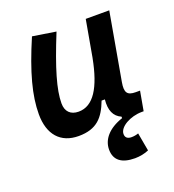

<svg xmlns="http://www.w3.org/2000/svg" viewBox="-133 -631 853 941"><g transform="rotate(-20 293.0 -160.0)"><path d="M411.1 207C436.5 207 464.4 201.2 483.4 192.4L466.3 97.7C455.6 101.6 442.9 104 430.2 104C409.2 104 397.9 94.7 397.9 76.2C397.9 39.1 459 4.9 519.5 4.9H528.8L546.9 -96.2H524.4C480 -96.2 468.3 -113.8 477.5 -166L539.6 -517.6H417L382.8 -325.2V-325.7C355 -181.2 307.1 -102.1 229.5 -102.1C187.5 -102.1 163.6 -126.5 163.6 -168.9C163.6 -239.7 193.4 -341.3 261.2 -508.3L140.1 -527.3C70.3 -364.3 41 -253.4 41 -156.7C41 -50.8 94.7 10.3 189 10.3C284.2 10.3 323.2 -36.6 353 -114.7H370.1C364.3 -59.6 379.9 -23.9 418 -7.3V0.5C342.3 25.9 305.2 71.8 305.2 124C305.2 178.7 341.3 207 411.1 207Z"/></g></svg>

Font: Cascadia Mono SemiBold
Style: Italic
Weight: 600
Italic angle: -10°
Monospace: yes
Designer: Aaron Bell
Foundry: Saja Typeworks
Version: Version 2404.023